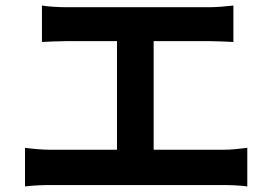

<svg xmlns="http://www.w3.org/2000/svg" viewBox="-20 -704 980 691"><path d="M475 -678H220C194 -678 155 -680 131 -684V-553C154 -554 195 -556 220 -556H401V-165H163C133 -165 100 -168 70 -172V-33C102 -37 134 -38 163 -38H472H782C804 -38 843 -37 870 -33V-172C846 -169 816 -165 782 -165H533V-556H731C759 -556 791 -554 820 -553V-684C792 -681 760 -678 731 -678Z"/></svg>

Font: GenSekiGothic2 TW B
Style: Regular
Weight: 700
Version: Version 2.100;PS 2.1;hotconv 16.6.51;makeotf.lib2.5.65220 DE